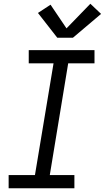

<svg xmlns="http://www.w3.org/2000/svg" viewBox="-20 -1002 558 1022"><path d="M26 0V-70H166L265 -665H133V-735H483V-665H343L245 -70H376V0ZM285 -801 182 -933 249 -977 334 -851 461 -982 518 -928 368 -801Z"/></svg>

Font: Iosevka SS04 Oblique
Style: Regular
Weight: 400
Italic angle: -9°
Monospace: yes
Designer: Belleve Invis
Foundry: Belleve Invis
Version: Version 19.0.0; ttfautohint (v1.8.4)